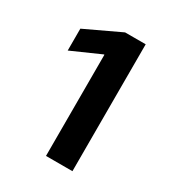

<svg xmlns="http://www.w3.org/2000/svg" viewBox="-167 -804 843 912"><g transform="rotate(30 254.5 -348.0)"><path d="M221 -555H218L60 -485V-605L253 -696H366V0H221Z"/></g></svg>

Font: Murecho SemiBold
Style: Regular
Weight: 600
Designer: Neil Summerour
Foundry: Positype
Version: Version 1.010; ttfautohint (v1.8.3)